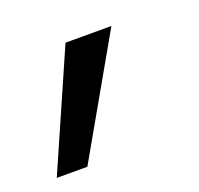

<svg xmlns="http://www.w3.org/2000/svg" viewBox="-118 -162 355 342"><g transform="rotate(-20 59.5 9.5)"><path d="M-62 120 35 -101H122L-4 120Z"/></g></svg>

Font: DM Sans 17pt
Style: Italic
Weight: 400
Italic angle: -10°
Version: Version 4.004;gftools[0.9.30]